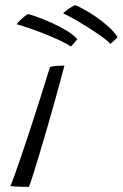

<svg xmlns="http://www.w3.org/2000/svg" viewBox="-20 -724 476 745"><path d="M92 1Q85 1 70.8 0.8Q56.5 0.5 42.2 -0.2Q28 -1 20 -2Q25 -12.5 36.2 -43.2Q47.5 -74 62.2 -117.5Q77 -161 93.2 -210.2Q109.5 -259.5 125 -308Q140.5 -356.5 153.2 -397.2Q166 -438 174 -464Q184.5 -467.5 200.5 -468.5Q216.5 -469.5 230 -469.5Q226 -453 216 -416.8Q206 -380.5 192.8 -332.5Q179.5 -284.5 164.5 -232.8Q149.5 -181 135.2 -133.5Q121 -86 109.8 -50.2Q98.5 -14.5 92 1ZM271.5 -704Q279 -702 301 -690.2Q323 -678.5 349.8 -660.5Q376.5 -642.5 400.2 -621.2Q424 -600 436 -579.5Q431.5 -574 421.5 -565Q411.5 -556 408.5 -554Q392.5 -570.5 359 -593.2Q325.5 -616 288.8 -637.8Q252 -659.5 225 -672.5Q231 -679 244.8 -688.8Q258.5 -698.5 271.5 -704ZM88 -669.5Q98 -667.5 122.8 -658.8Q147.5 -650 178 -636.5Q208.5 -623 236.2 -606.5Q264 -590 280 -572Q277 -568 267.5 -557Q258 -546 255 -543.5Q241 -553.5 215 -565.8Q189 -578 158 -590.5Q127 -603 97 -613.5Q67 -624 44.5 -630Q50 -638 63 -650Q76 -662 88 -669.5Z"/></svg>

Font: Grandstander ExtraLight
Style: Italic
Weight: 200
Italic angle: -15°
Designer: Tyler Finck
Foundry: Etcetera Type Co
Version: Version 1.200; ttfautohint (v1.8.3)